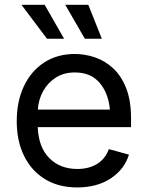

<svg xmlns="http://www.w3.org/2000/svg" viewBox="-20 -781 623 812"><path d="M306.6 11.7Q227.5 11.7 170.2 -23.4Q112.8 -58.6 81.8 -121.6Q50.8 -184.6 50.8 -268.6Q50.8 -352.5 81.1 -416.5Q111.3 -480.5 166.7 -516.6Q222.2 -552.7 296.4 -552.7Q339.8 -552.7 382.1 -538.3Q424.3 -523.9 458.7 -491.9Q493.2 -460 513.7 -407.7Q534.2 -355.5 534.2 -279.8V-243.2H139.6Q143.1 -157.7 188.7 -112.1Q234.4 -66.4 307.1 -66.4Q355.5 -66.4 390.4 -87.6Q425.3 -108.9 440.4 -150.4L525.4 -127Q506.3 -64.9 448.5 -26.6Q390.6 11.7 306.6 11.7ZM140.1 -317.4H444.8Q438.5 -387.2 401.1 -430.9Q363.8 -474.6 296.4 -474.6Q249.5 -474.6 215.6 -452.6Q181.6 -430.7 162.1 -395Q142.6 -359.4 140.1 -317.4ZM178.7 -617.2 70.8 -760.7H168.9L251 -617.2ZM338.9 -617.2 255.9 -760.7H353.5L410.6 -617.2Z"/></svg>

Font: Inter-Regular
Style: Regular
Weight: 400
Designer: Rasmus Andersson
Foundry: rsms
Version: Version 4.000;git-a52131595